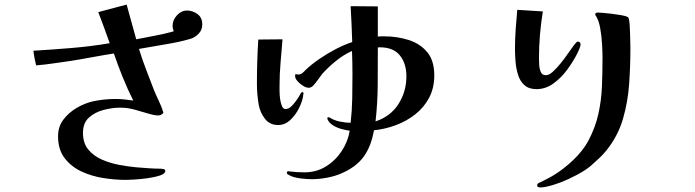

<svg xmlns="http://www.w3.org/2000/svg" viewBox="-20 -754 3040 840"><path d="M865 -647Q865 -623 849 -606.5Q833 -590 813 -584Q765 -570 704 -560Q643 -550 588 -540Q602 -494 619.5 -449Q637 -404 654 -359Q664 -335 675.5 -311Q687 -287 695 -261Q687 -249 671 -249Q662 -249 653 -251Q644 -253 636 -255Q604 -264 572 -273.5Q540 -283 505 -283Q471 -283 433 -273Q395 -263 369 -239.5Q343 -216 343 -173Q343 -128 366 -100Q389 -72 425.5 -56Q462 -40 502.5 -32.5Q543 -25 577 -22Q600 -20 629.5 -18Q659 -16 683 -16Q687 -16 695 -14.5Q703 -13 703 -6Q703 6 680.5 13.5Q658 21 626.5 25.5Q595 30 567.5 31.5Q540 33 530 33Q484 33 432.5 25Q381 17 336 -4Q291 -25 262.5 -62.5Q234 -100 234 -158Q234 -200 257.5 -231Q281 -262 316.5 -282.5Q352 -303 388 -311Q412 -316 436 -318.5Q460 -321 485 -321Q505 -321 524.5 -319Q544 -317 563 -314Q538 -364 517 -416Q496 -468 478 -520Q433 -513 382 -503.5Q331 -494 286 -487Q249 -482 212.5 -476.5Q176 -471 138 -468Q134 -483 131 -499.5Q128 -516 126 -532Q208 -537 293 -544Q378 -551 460 -565Q448 -599 435.5 -633Q423 -667 410 -701L534 -734L576 -582Q616 -590 658.5 -598Q701 -606 740 -617Q738 -622 736.5 -629Q735 -636 735 -640Q735 -667 754.5 -687.5Q774 -708 797 -708Q823 -708 844 -692.5Q865 -677 865 -647Z M1758 -420Q1758 -476 1729.5 -511.5Q1701 -547 1642 -547Q1636 -547 1633 -546Q1633 -465 1632.5 -384Q1632 -303 1623 -223Q1688 -244 1723 -298.5Q1758 -353 1758 -420ZM1307 -341Q1305 -316 1290 -284.5Q1275 -253 1251 -230Q1227 -207 1197 -207Q1160 -207 1139 -234.5Q1118 -262 1112 -295Q1108 -318 1106 -341.5Q1104 -365 1104 -389Q1104 -485 1110 -581L1216 -582Q1212 -531 1207.5 -480.5Q1203 -430 1203 -379Q1203 -372 1203 -355.5Q1203 -339 1205.5 -321Q1208 -303 1213.5 -290Q1219 -277 1229 -277Q1243 -277 1256 -290Q1269 -303 1280 -319.5Q1291 -336 1296 -346Q1298 -348 1299 -349.5Q1300 -351 1303 -351Q1308 -351 1308 -344ZM1880 -424Q1880 -369 1857.5 -326.5Q1835 -284 1797 -254Q1759 -224 1712 -206.5Q1665 -189 1616 -184Q1604 -113 1570 -67Q1536 -21 1468 7Q1441 18 1407.5 24Q1374 30 1345 30Q1326 30 1299 27Q1272 24 1255 17Q1252 16 1243.5 11.5Q1235 7 1235 3Q1235 -5 1241 -5Q1243 -5 1244.5 -4.5Q1246 -4 1247 -4Q1263 -2 1279.5 -1Q1296 0 1312 0Q1364 0 1405.5 -25.5Q1447 -51 1474.5 -92.5Q1502 -134 1510 -182Q1495 -184 1474.5 -189.5Q1454 -195 1437 -205.5Q1420 -216 1413 -232Q1413 -233 1412.5 -234.5Q1412 -236 1412 -237Q1412 -241 1417 -241Q1418 -241 1418.5 -241Q1419 -241 1420 -241Q1440 -228 1465 -222.5Q1490 -217 1514 -217Q1520 -269 1521 -322.5Q1522 -376 1522 -428Q1522 -454 1521.5 -479.5Q1521 -505 1520 -531Q1484 -515 1450 -487.5Q1416 -460 1390 -431Q1380 -418 1370.5 -404.5Q1361 -391 1350 -379Q1341 -370 1330 -370Q1320 -370 1306 -378.5Q1292 -387 1281.5 -399Q1271 -411 1271 -421Q1271 -423 1271.5 -426Q1272 -429 1274 -430Q1277 -429 1280 -428.5Q1283 -428 1286 -428Q1295 -428 1303 -434.5Q1311 -441 1316 -447Q1342 -472 1377 -496Q1412 -520 1449.5 -539.5Q1487 -559 1521 -570Q1520 -609 1518 -648.5Q1516 -688 1514 -727L1633 -726V-594Q1641 -595 1648 -595Q1655 -595 1662 -595Q1718 -595 1768 -579Q1818 -563 1849 -526Q1880 -489 1880 -424Z M2738 -542Q2738 -466 2732.5 -387Q2727 -308 2705.5 -234Q2684 -160 2634 -97Q2619 -78 2600.5 -61Q2582 -44 2563 -27Q2540 -8 2503 11.5Q2466 31 2438 42Q2427 46 2409.5 52Q2392 58 2374.5 62Q2357 66 2345 66Q2340 66 2335 64.5Q2330 63 2330 56Q2330 51 2334.5 48Q2339 45 2343 44Q2358 36 2373.5 28.5Q2389 21 2403 12Q2446 -14 2488 -54Q2530 -94 2554 -138Q2585 -197 2598 -256Q2611 -315 2613.5 -376.5Q2616 -438 2616 -502Q2616 -525 2614 -560.5Q2612 -596 2606 -630Q2600 -664 2588 -683Q2587 -685 2585.5 -687Q2584 -689 2584 -691Q2584 -696 2588 -697.5Q2592 -699 2596 -699Q2603 -699 2620.5 -697.5Q2638 -696 2658.5 -693.5Q2679 -691 2695.5 -688Q2712 -685 2718 -683Q2723 -681 2726.5 -679.5Q2730 -678 2731 -672Q2733 -666 2734.5 -648.5Q2736 -631 2736.5 -609.5Q2737 -588 2737.5 -569.5Q2738 -551 2738 -542ZM2520 -559Q2520 -553 2514 -538.5Q2508 -524 2505 -519Q2489 -487 2462.5 -450.5Q2436 -414 2401.5 -389Q2367 -364 2327 -364Q2294 -364 2274.5 -381.5Q2255 -399 2246.5 -426.5Q2238 -454 2235.5 -484Q2233 -514 2233 -538Q2233 -582 2236 -625Q2239 -668 2243 -711L2355 -704Q2338 -600 2338 -499Q2338 -488 2339 -470.5Q2340 -453 2346 -439Q2352 -425 2368 -425Q2382 -425 2398.5 -440Q2415 -455 2432.5 -476.5Q2450 -498 2465 -520Q2480 -542 2491.5 -557Q2503 -572 2507 -572Q2520 -572 2520 -559Z"/></svg>

Font: Kaisei Opti
Style: Bold
Weight: 700
Designer: Font-Kai, 金井和夫
Foundry: KAZUO KANAI
Version: Version 5.003